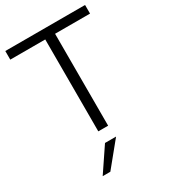

<svg xmlns="http://www.w3.org/2000/svg" viewBox="-231 -827 1047 1189"><g transform="rotate(-30 292.0 -232.5)"><path d="M6.8 -718.8H577.1V-657.2H327.1V0H256.8V-657.2H6.8ZM141.6 253.9 256.8 83H335.9L196.3 253.9Z"/></g></svg>

Font: Min Sans Light
Style: Regular
Weight: 300
Designer: Jinseong-Kim, NotoSansCJK, Nunito
Foundry: Jinseong-Kim
Version: Version 1.400;Glyphs 3.1.2 (3151)